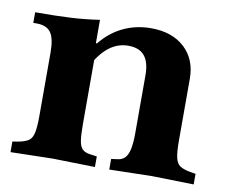

<svg xmlns="http://www.w3.org/2000/svg" viewBox="-59 -532 720 607"><g transform="rotate(10 301.0 -228.5)"><path d="M327 3V-31L349 -34Q363 -36 371.5 -45.5Q380 -55 384 -74.5Q388 -94 388 -124V-310Q388 -352 371 -372.5Q354 -393 319 -393Q287 -393 260.5 -374Q234 -355 211 -315V-372Q243 -416 286 -438Q329 -460 380 -460Q448 -460 488 -423Q528 -386 528 -324V-124Q528 -90 532 -71.5Q536 -53 547 -45.5Q558 -38 580 -34L598 -31V3L463 0ZM10 3V-31L28 -34Q50 -38 61 -45.5Q72 -53 76 -71.5Q80 -90 80 -124V-329Q80 -374 66.5 -393Q53 -412 21 -412H10V-446Q76 -446 123 -448.5Q170 -451 216 -458V-383H220V-124Q220 -89 223 -70.5Q226 -52 234.5 -44Q243 -36 259 -34L281 -31V3L145 0Z"/></g></svg>

Font: Baskervville
Style: Bold
Weight: 700
Version: Version 1.100